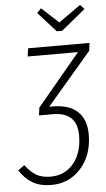

<svg xmlns="http://www.w3.org/2000/svg" viewBox="-76 -917 532 966"><g transform="rotate(-5 190.5 -434.0)"><path d="M265.1 -756.8H237.8L147.9 -856.9L168.9 -878.9L254.9 -799.8L366.2 -878.9L386.2 -856ZM397 -684.1 392.1 -645 167 -381.8H184.1Q268.1 -381.8 310.5 -341.3Q353 -300.8 353 -226.1Q353 -122.1 293.7 -55.4Q234.4 11.2 144 11.2Q88.4 11.2 50.3 -10.7Q12.2 -32.7 -16.1 -76.2L16.1 -100.1Q43.9 -63.5 72.3 -47.1Q100.6 -30.8 144 -30.8Q216.3 -30.8 260.3 -84.5Q304.2 -138.2 304.2 -225.1Q304.2 -342.8 182.1 -342.8H111.8L117.2 -381.8L335 -643.1H81.1L86.9 -684.1Z"/></g></svg>

Font: Fira Sans Compressed ExtraLight
Style: Italic
Weight: 250
Width: 3
Italic angle: -8°
Designer: Carrois Corporate & Edenspiekermann AG
Foundry: Carrois Corporate GbR & Edenspiekermann AG
Version: Version 4.203;PS 004.203;hotconv 1.0.88;makeotf.lib2.5.64775